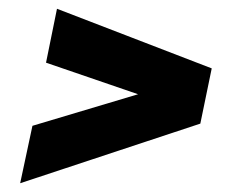

<svg xmlns="http://www.w3.org/2000/svg" viewBox="-20 -472 550 438"><path d="M26 -54 54 -185 295 -257 85 -329 110 -452 463 -316 437 -190Z"/></svg>

Font: Saira Semi Condensed ExtraBold
Style: Italic
Weight: 800
Width: 4
Italic angle: -12°
Designer: Hector Gatti with collaboration of the Omnibus-Type team
Foundry: Omnibus-Type
Version: Version 1.001; ttfautohint (v1.8)